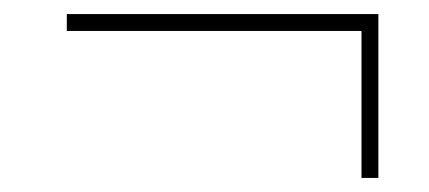

<svg xmlns="http://www.w3.org/2000/svg" viewBox="-20 -385 610 273"><path d="M518 -365V-132H494V-341H75V-365Z"/></svg>

Font: Noto Sans Thin
Style: Italic
Weight: 100
Italic angle: -12°
Designer: Monotype Design Team
Foundry: Monotype Imaging Inc.
Version: Version 2.013; ttfautohint (v1.8.4.7-5d5b)